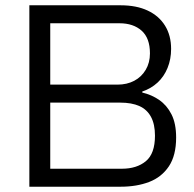

<svg xmlns="http://www.w3.org/2000/svg" viewBox="-20 -706 735 726"><path d="M91 0V-686H436Q496 -686 538.5 -666Q581 -646 604 -609Q627 -572 627 -521Q627 -482 613.5 -449Q600 -416 575.5 -393.5Q551 -371 518 -360V-356Q553 -348 582 -328Q611 -308 628.5 -273.5Q646 -239 646 -186Q646 -118 618.5 -77Q591 -36 544 -18Q497 0 436 0ZM170 -68H441Q497 -68 531.5 -96.5Q566 -125 566 -193Q566 -236 551 -264Q536 -292 507 -305Q478 -318 434 -318H170ZM170 -386H424Q460 -386 487.5 -400.5Q515 -415 531 -442Q547 -469 547 -504Q547 -562 515.5 -590Q484 -618 432 -618H170Z"/></svg>

Font: Archivo SemiBold Light
Style: Regular
Weight: 300
Version: Version 2.001